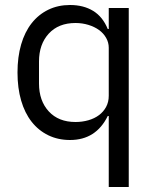

<svg xmlns="http://www.w3.org/2000/svg" viewBox="-20 -548 620 768"><path d="M415 -84H411Q364 12 260 12Q212 12 173 -7Q134 -26 106.5 -61Q79 -96 64.5 -146Q50 -196 50 -258Q50 -320 64.5 -370Q79 -420 106.5 -455Q134 -490 173 -509Q212 -528 260 -528Q314 -528 352.5 -504.5Q391 -481 411 -432H415V-516H495V200H415ZM282 -60Q309 -60 333.5 -67Q358 -74 376 -87.5Q394 -101 404.5 -120.5Q415 -140 415 -165V-357Q415 -378 404.5 -396.5Q394 -415 376 -428Q358 -441 333.5 -448.5Q309 -456 282 -456Q214 -456 175 -413.5Q136 -371 136 -302V-214Q136 -145 175 -102.5Q214 -60 282 -60Z"/></svg>

Font: IBM Plex Thai
Style: Regular
Weight: 400
Designer: Mike Abbink, Paul van der Laan, Pieter van Rosmalen, Ben Mitchell, Mark Frömberg
Foundry: Bold Monday
Version: Version 1.0